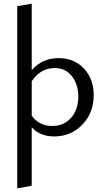

<svg xmlns="http://www.w3.org/2000/svg" viewBox="-20 -738 571 1047"><path d="M299 -421Q385 -421 438 -364Q491 -307 491 -219Q491 -123 429 -58.5Q367 6 276 6Q198 6 153 -44V275L74 289V-704L153 -718V-356Q211 -421 299 -421ZM265 -51Q328 -51 367.5 -95.5Q407 -140 407 -212Q407 -278 372 -322.5Q337 -367 279 -367Q201 -367 153 -295V-107Q194 -51 265 -51Z"/></svg>

Font: EauTestText Medium
Style: Regular
Weight: 500
Designer: Christian Thalmann (Catharsis Fonts)
Version: Version 0.001;PS 000.001;hotconv 1.0.88;makeotf.lib2.5.64775